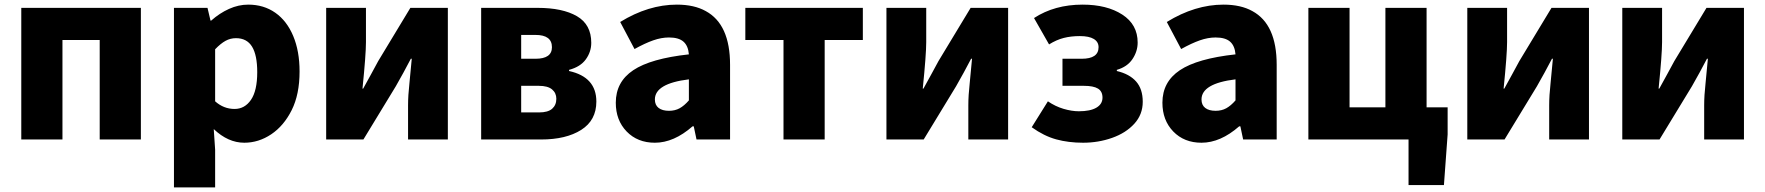

<svg xmlns="http://www.w3.org/2000/svg" viewBox="-20 -603 7631 830"><path d="M72 -569H589V0H411V-430H250V0H72Z M732 -569H877L890 -514H893Q929 -546 970 -564.5Q1011 -583 1053 -583Q1120 -583 1170 -548Q1220 -513 1247.5 -447.5Q1275 -382 1275 -294Q1275 -195 1241 -127Q1207 -59 1152.5 -22.5Q1098 14 1036 14Q966 14 904 -45L910 44V207H732ZM1092 -291Q1092 -365 1069.5 -401.5Q1047 -438 1000 -438Q976 -438 955 -426.5Q934 -415 910 -390V-165Q947 -132 994 -132Q1038 -132 1065 -171.5Q1092 -211 1092 -291Z M1390 -569H1562V-421Q1562 -368 1547 -220H1550L1583 -280L1615 -339L1754 -569H1916V0H1744V-148Q1744 -190 1750 -244L1760 -349H1756L1724 -289L1691 -230L1551 0H1390Z M2060 -569H2304Q2412 -569 2474 -533Q2536 -497 2536 -418Q2536 -379 2512.5 -346.5Q2489 -314 2440 -301V-296Q2558 -270 2558 -164Q2558 -83 2492.5 -41.5Q2427 0 2319 0H2060ZM2366 -399Q2366 -452 2295 -452H2233V-349H2295Q2366 -349 2366 -399ZM2385 -176Q2385 -201 2366.5 -216.5Q2348 -232 2309 -232H2233V-117H2310Q2349 -117 2367 -133Q2385 -149 2385 -176Z M2642 -159Q2642 -249 2717.5 -299.5Q2793 -350 2958 -368Q2955 -405 2934.5 -423Q2914 -441 2872 -441Q2839 -441 2803.5 -428.5Q2768 -416 2723 -391L2661 -508Q2783 -583 2906 -583Q2981 -583 3031 -555Q3136 -498 3136 -323V0H2991L2979 -57H2974Q2893 14 2811 14Q2736 14 2689 -34.5Q2642 -83 2642 -159ZM2958 -169V-260Q2811 -242 2811 -173Q2811 -149 2827 -136.5Q2843 -124 2872 -124Q2898 -124 2918 -135Q2938 -146 2958 -169Z M3367 -430H3202V-569H3710V-430H3545V0H3367Z M3812 -569H3984V-421Q3984 -368 3969 -220H3972L4005 -280L4037 -339L4176 -569H4338V0H4166V-148Q4166 -190 4172 -244L4182 -349H4178L4146 -289L4113 -230L3973 0H3812Z M4440 -53 4510 -165Q4542 -143 4577.5 -132.5Q4613 -122 4644 -122Q4693 -122 4719.5 -137.5Q4746 -153 4746 -181Q4746 -208 4726.5 -220Q4707 -232 4665 -232H4573V-349H4656Q4729 -349 4729 -399Q4729 -422 4708.5 -434.5Q4688 -447 4648 -447Q4610 -447 4578.5 -439Q4547 -431 4515 -411L4450 -525Q4539 -583 4660 -583Q4765 -583 4831.5 -540Q4898 -497 4898 -419Q4898 -381 4875.5 -347.5Q4853 -314 4808 -301V-296Q4863 -283 4891.5 -250.5Q4920 -218 4920 -163Q4920 -108 4883.5 -68Q4847 -28 4787.5 -7Q4728 14 4662 14Q4599 14 4546 -0.5Q4493 -15 4440 -53Z M5005 -159Q5005 -249 5080.5 -299.5Q5156 -350 5321 -368Q5318 -405 5297.5 -423Q5277 -441 5235 -441Q5202 -441 5166.5 -428.5Q5131 -416 5086 -391L5024 -508Q5146 -583 5269 -583Q5344 -583 5394 -555Q5499 -498 5499 -323V0H5354L5342 -57H5337Q5256 14 5174 14Q5099 14 5052 -34.5Q5005 -83 5005 -159ZM5321 -169V-260Q5174 -242 5174 -173Q5174 -149 5190 -136.5Q5206 -124 5235 -124Q5261 -124 5281 -135Q5301 -146 5321 -169Z M6069 0H5636V-569H5814V-139H5969V-569H6147V-139H6238V-22L6222 197H6069Z M6323 -569H6495V-421Q6495 -368 6480 -220H6483L6516 -280L6548 -339L6687 -569H6849V0H6677V-148Q6677 -190 6683 -244L6693 -349H6689L6657 -289L6624 -230L6484 0H6323Z M6993 -569H7165V-421Q7165 -368 7150 -220H7153L7186 -280L7218 -339L7357 -569H7519V0H7347V-148Q7347 -190 7353 -244L7363 -349H7359L7327 -289L7294 -230L7154 0H6993Z"/></svg>

Font: Merged Yaku Han JP Black
Style: Regular
Weight: 900
Designer: Ryoko NISHIZUKA 西塚涼子 (kana, bopomofo & ideographs); Paul D. Hunt (Latin, Greek & Cyrillic); Sandoll Communications 산돌커뮤니
Foundry: Adobe
Version: Version 2.004